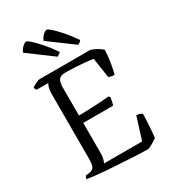

<svg xmlns="http://www.w3.org/2000/svg" viewBox="-223 -1061 1054 1177"><g transform="rotate(-30 304.0 -472.5)"><path d="M470 0Q450 0 417 -1Q384 -2 344.5 -4.5Q305 -7 262.5 -9.5Q220 -12 179.5 -15Q139 -18 106 -22Q73 -26 52 -29Q52 -35 55 -41.5Q58 -48 60 -51L85 -54Q102 -56 111.5 -64Q121 -72 124.5 -90Q128 -108 128 -140V-582Q128 -606 131 -621.5Q134 -637 138 -646Q142 -655 144 -657H61Q60 -660 56.5 -664.5Q53 -669 52 -677Q57 -682 68 -688Q79 -694 90.5 -699Q102 -704 107 -704H469Q493 -696 513.5 -684Q534 -672 546 -660Q543 -605 535 -562Q527 -519 521 -497Q507 -497 495.5 -500Q484 -503 480 -506L459 -646Q437 -650 405 -653Q373 -656 336.5 -658Q300 -660 265 -660Q239 -660 226.5 -650Q214 -640 210.5 -622.5Q207 -605 207 -585V-390Q252 -391 289.5 -392.5Q327 -394 360.5 -396Q394 -398 422 -401L430 -392Q428 -374 424.5 -359Q421 -344 419 -338H207V-121Q207 -99 202 -82Q197 -65 193 -59H463L512 -216Q525 -216 536.5 -211.5Q548 -207 552 -204Q552 -184 550.5 -156.5Q549 -129 547 -99Q545 -69 542 -40Q533 -32 519.5 -23.5Q506 -15 492.5 -8Q479 -1 470 0ZM274 -768 103 -895Q107 -908 116 -919Q125 -930 135 -937.5Q145 -945 152 -945Q161 -945 183 -925Q205 -905 236 -870Q267 -835 299 -788Q297 -783 289.5 -777.5Q282 -772 274 -768ZM420 -768 248 -895Q252 -907 261 -918.5Q270 -930 280 -937.5Q290 -945 298 -945Q306 -945 328.5 -925Q351 -905 381.5 -870Q412 -835 445 -788Q442 -783 435 -777Q428 -771 420 -768Z"/></g></svg>

Font: Texturina Medium 12pt ExtraLight
Style: Regular
Weight: 250
Version: Version 1.002